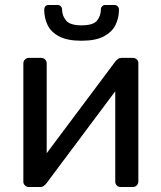

<svg xmlns="http://www.w3.org/2000/svg" viewBox="-20 -753 649 773"><path d="M96 0Q87 0 80.5 -6.5Q74 -13 74 -21V-497Q74 -507 80.5 -513.5Q87 -520 97 -520H145Q155 -520 161.5 -513.5Q168 -507 168 -497V-73L141 -100L444 -505Q449 -511 455 -515.5Q461 -520 470 -520H516Q524 -520 530.5 -514Q537 -508 537 -500V-23Q537 -13 530.5 -6.5Q524 0 514 0H467Q456 0 450 -6.5Q444 -13 444 -23V-422L472 -423L167 -15Q163 -10 157 -5Q151 0 141 0ZM308 -589Q250 -589 217 -607Q184 -625 171 -653.5Q158 -682 158 -714Q158 -722 162.5 -727.5Q167 -733 177 -733H211Q220 -733 225 -727.5Q230 -722 230 -714Q230 -690 246 -670.5Q262 -651 308 -651Q356 -651 371 -670.5Q386 -690 386 -714Q386 -722 391 -727.5Q396 -733 405 -733H440Q449 -733 454 -727.5Q459 -722 459 -714Q459 -682 445.5 -653.5Q432 -625 399 -607Q366 -589 308 -589Z"/></svg>

Font: DVN-Rubik
Style: Regular
Weight: 400
Designer: Hubert and Fischer
Foundry: Hubert & Fischer
Version: Version 2.102